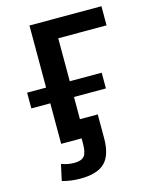

<svg xmlns="http://www.w3.org/2000/svg" viewBox="-138 -822 924 1144"><g transform="rotate(-15 324.5 -250.0)"><path d="M39 -250V-347H156V-730H600V-612H302V-347H499V-250H302V-113H412V33Q412 138 365 184Q318 230 214 230Q155 230 102 215L124 115Q162 130 203 130Q247 130 264.5 109Q282 88 282 33V0H255H156V-250Z"/></g></svg>

Font: M PLUS 1p
Style: Bold
Weight: 700
Version: Version 1.062